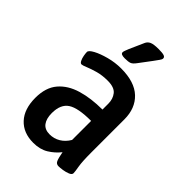

<svg xmlns="http://www.w3.org/2000/svg" viewBox="-217 -805 898 898"><g transform="rotate(45 232.5 -355.5)"><path d="M179 7Q113 7 75 -34Q37 -75 37 -149Q37 -217 71 -257Q105 -297 164 -314.5Q223 -332 298 -332V-371Q298 -402 281 -423.5Q264 -445 220 -445Q183 -445 153.5 -436.5Q124 -428 105 -420Q86 -412 79 -412Q72 -412 66.5 -423Q61 -434 58.5 -448Q56 -462 56 -471Q56 -482 81 -495.5Q106 -509 145 -519.5Q184 -530 224 -530Q313 -530 358 -487.5Q403 -445 403 -372V-155Q403 -92 408 -64Q413 -36 413 -26Q413 -16 398.5 -10Q384 -4 367 -1.5Q350 1 340 1Q325 1 319 -12.5Q313 -26 307 -59Q285 -31 254 -12Q223 7 179 7ZM205 -75Q234 -75 258 -89.5Q282 -104 298 -131V-257Q212 -257 177 -234Q142 -211 142 -153Q142 -116 157.5 -95.5Q173 -75 205 -75ZM202 -575Q175 -575 175 -588Q175 -593 178 -601Q181 -609 185 -619L217 -691Q223 -705 237 -711.5Q251 -718 284 -718Q309 -718 319.5 -714.5Q330 -711 330 -702Q330 -695 323 -686Q316 -677 305 -661L260 -601Q247 -583 236 -579Q225 -575 202 -575Z"/></g></svg>

Font: Asap Condensed Medium
Style: Regular
Weight: 500
Width: 3
Designer: Pablo Cosgaya
Foundry: Omnibus-Type
Version: Version 3.001; ttfautohint (v1.8.4.7-5d5b)